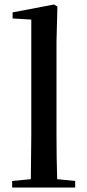

<svg xmlns="http://www.w3.org/2000/svg" viewBox="-20 -833 386 853"><path d="M116 0H314V-29L234 -37C232 -98 231 -172 231 -232V-647L235 -804L220 -813L36 -778V-751L119 -746V-232L117 -37L34 -29V0Z"/></svg>

Font: Noto Serif CJK SC SemiBold
Style: Regular
Weight: 600
Designer: Ryoko NISHIZUKA 西塚涼子 (kana & ideographs); Frank Grießhammer (Latin, Greek & Cyrillic); Wenlong ZHANG 张文龙 (bopomofo); San
Foundry: Adobe
Version: Version 2.001;hotconv 1.1.0;makeotfexe 2.6.0